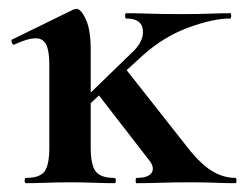

<svg xmlns="http://www.w3.org/2000/svg" viewBox="-20 -416 557 436"><path d="M290 0Q288 0 288 -6Q288 -12 290 -12Q317 -12 324.5 -24Q332 -36 318 -53L198 -208L265 -260L406 -81Q435 -44 461 -28Q487 -12 515 -12Q517 -12 517 -6Q517 0 515 0Q495 0 469 -1Q443 -2 414 -2Q374 -2 344.5 -1Q315 0 290 0ZM150 -149 144 -165 278 -295Q307 -321 304.5 -347.5Q302 -374 267 -374Q264 -374 264 -380Q264 -386 267 -386Q293 -386 319.5 -385Q346 -384 391 -384Q432 -384 456.5 -385Q481 -386 503 -386Q505 -386 505 -380Q505 -374 503 -374Q464 -374 408 -353.5Q352 -333 304 -290ZM39 0Q36 0 36 -6Q36 -12 39 -12Q70 -12 81 -26.5Q92 -41 92 -81V-269Q92 -300 85 -314.5Q78 -329 61 -329Q52 -329 40 -325.5Q28 -322 13 -315Q9 -313 7 -319Q5 -325 7 -326L146 -394Q152 -396 153 -396Q164 -396 175 -372Q186 -348 186 -303V-81Q186 -41 197.5 -26.5Q209 -12 240 -12Q243 -12 243 -6Q243 0 240 0Q220 0 194 -1Q168 -2 139 -2Q111 -2 85 -1Q59 0 39 0Z"/></svg>

Font: Cormorant Infant Light
Style: Regular
Weight: 300
Designer: Christian Thalmann (Catharsis Fonts)
Foundry: Catharsis Fonts
Version: Version 4.001